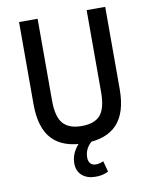

<svg xmlns="http://www.w3.org/2000/svg" viewBox="-97 -777 837 1049"><g transform="rotate(-10 321.5 -252.5)"><path d="M321 9Q201 9 141.5 -54Q82 -117 82 -249V-705H185V-251Q185 -161 218 -123.5Q251 -86 321 -86Q393 -86 425 -123.5Q457 -161 457 -251V-705H560V-249Q560 -118 500.5 -54.5Q441 9 321 9ZM348 200Q301 200 273 175.5Q245 151 245 107Q245 67 269 30Q293 -7 333 -34L368 0Q353 10 342 24Q331 38 325.5 54Q320 70 320 87Q320 111 331 122.5Q342 134 362 134Q370 134 381 131.5Q392 129 403 124L419 184Q401 193 384 196.5Q367 200 348 200Z"/></g></svg>

Font: Nunito Sans 7pt Condensed SemiBold
Style: Regular
Weight: 600
Width: 3
Designer: Vernon Adams
Foundry: Vernon Adams
Version: Version 3.101;gftools[0.9.27]